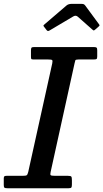

<svg xmlns="http://www.w3.org/2000/svg" viewBox="-57 -1000 549 1020"><path d="M-37 -17V-52Q-37 -61 -33.5 -63.5Q-30 -66 -21.5 -66H63.5Q80.5 -66 85 -69.2Q89.5 -72.5 93 -86.5L220.5 -663Q223.5 -677.5 220 -680.8Q216.5 -684 198 -684H121.5Q111 -684 109.2 -687Q107.5 -690 107.5 -700.5V-732Q107.5 -743.5 110.5 -746.8Q113.5 -750 124.5 -750H442Q452.5 -750 456 -747Q459.5 -744 459.5 -732.5V-700.5Q459.5 -689 455.8 -686.5Q452 -684 440.5 -684H360.5Q345 -684 343.2 -679.5Q341.5 -675 339 -663L212 -86.5Q208.5 -72 212.8 -69Q217 -66 235.5 -66H303Q318.5 -66 321.8 -61.8Q325 -57.5 325 -42V-20Q325 -8 322.2 -4Q319.5 0 308 0H-18Q-29.5 0 -33.2 -2.8Q-37 -5.5 -37 -17ZM189.5 -841.5 178 -856.5Q173 -862.5 173.8 -864.5Q174.5 -866.5 181 -872L296.5 -971Q306.5 -979.5 324.5 -979.5H374Q384 -979.5 388 -977.5Q392 -975.5 395.5 -971L469.5 -870.5Q472 -866.5 471.8 -864.8Q471.5 -863 467 -859L449.5 -843.5Q442.5 -837.5 440.5 -838Q438.5 -838.5 433.5 -843L356 -911.5Q345 -921 331 -912L207 -838.5Q200.5 -834.5 196.8 -835.5Q193 -836.5 189.5 -841.5Z"/></svg>

Font: Besley* Medium
Style: Italic
Weight: 500
Italic angle: -13°
Designer: Owen Earl
Foundry: indestructible type*
Version: Version 3.000; ttfautohint (v1.8.3)